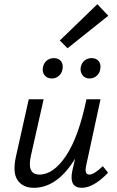

<svg xmlns="http://www.w3.org/2000/svg" viewBox="-20 -889 559 915"><path d="M496 -814 302 -659 265 -696 444 -869ZM227 -515Q204 -515 192 -531Q180 -547 185 -570Q189 -589 203 -600.5Q217 -612 237 -612Q259 -612 270.5 -597.5Q282 -583 278 -560Q275 -540 260.5 -527.5Q246 -515 227 -515ZM365 -570Q369 -589 383 -600.5Q397 -612 417 -612Q439 -612 450.5 -597.5Q462 -583 458 -560Q455 -540 440.5 -527.5Q426 -515 407 -515Q384 -515 372.5 -531.5Q361 -548 365 -570ZM406 -57Q428 -57 470 -97L495 -66Q426 6 370 6Q307 6 325 -77L338 -133Q253 6 141 6Q89 6 64 -30Q39 -66 56 -143L117 -416H188L128 -150Q106 -57 168 -57Q235 -57 295 -147Q355 -237 392 -416H459L390 -97Q382 -57 406 -57Z"/></svg>

Font: EauTest Medium
Style: Italic
Weight: 500
Italic angle: -12°
Designer: Christian Thalmann (Catharsis Fonts)
Version: Version 0.001;PS 000.001;hotconv 1.0.88;makeotf.lib2.5.64775